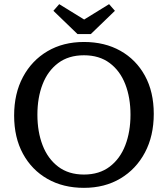

<svg xmlns="http://www.w3.org/2000/svg" viewBox="-20 -888 808 924"><path d="M384 -48Q458 -48 508 -86Q558 -124 583 -189Q608 -254 608 -336Q608 -418 583 -482.5Q558 -547 508 -584.5Q458 -622 384 -622Q310 -622 260 -584.5Q210 -547 185 -482.5Q160 -418 160 -336Q160 -254 185 -189Q210 -124 260 -86Q310 -48 384 -48ZM384 16Q284 16 208.5 -27Q133 -70 90.5 -148Q48 -226 48 -332Q48 -438 90.5 -517.5Q133 -597 208.5 -641.5Q284 -686 384 -686Q484 -686 559.5 -643.5Q635 -601 677.5 -523.5Q720 -446 720 -340Q720 -234 677.5 -154Q635 -74 559.5 -29Q484 16 384 16ZM265 -868 385 -794 505 -868 533 -836 417 -724H353L237 -836Z"/></svg>

Font: Source Serif 4 Caption
Style: Regular
Weight: 400
Designer: Frank Grießhammer
Foundry: Adobe Systems Incorporated
Version: Version 4.004;hotconv 1.0.117;makeotfexe 2.5.65602